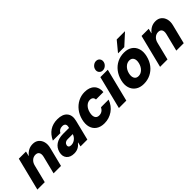

<svg xmlns="http://www.w3.org/2000/svg" viewBox="162 -1727 2747 2747"><g transform="rotate(-45 1535.5 -353.0)"><path d="M-4.2 0 120.8 -500H265.8L247.5 -428.3H250.8Q282.5 -467.5 321.2 -488.3Q360 -509.2 410 -509.2Q464.2 -509.2 500 -480Q535.8 -450.8 549.2 -401.2Q562.5 -351.7 546.7 -290L474.2 0H324.2L390.8 -267.5Q402.5 -316.7 386.2 -344.6Q370 -372.5 328.3 -372.5Q287.5 -372.5 255.8 -344.6Q224.2 -316.7 212.5 -267.5L145.8 0Z M735.8 9.2Q656.7 9.2 618.3 -36.7Q580 -82.5 598.3 -155.8Q616.7 -227.5 674.2 -265.4Q731.7 -303.3 820 -303.3H940L944.2 -321.7Q951.7 -353.3 937.1 -371.7Q922.5 -390 888.3 -390Q827.5 -390 800 -338.3H648.3Q727.5 -510 909.2 -510Q1013.3 -510 1060 -454.6Q1106.7 -399.2 1083.3 -305L1007.5 0H869.2L885 -64.2H881.7Q850 -25.8 815.4 -8.3Q780.8 9.2 735.8 9.2ZM789.2 -105.8Q830.8 -105.8 865.8 -132.5Q900.8 -159.2 914.2 -200.8L915 -203.3H810Q784.2 -203.3 765.8 -190.8Q747.5 -178.3 741.7 -155.8Q735.8 -132.5 748.3 -119.2Q760.8 -105.8 789.2 -105.8Z M1346.7 10Q1270.8 10 1221.7 -23.8Q1172.5 -57.5 1155.4 -117.9Q1138.3 -178.3 1158.3 -257.5Q1177.5 -333.3 1221.7 -390Q1265.8 -446.7 1327.5 -478.3Q1389.2 -510 1460 -510Q1556.7 -510 1607.9 -457.5Q1659.2 -405 1650 -318.3H1500Q1499.2 -345.8 1482.1 -361.2Q1465 -376.7 1435 -376.7Q1390.8 -376.7 1355.8 -342.5Q1320.8 -308.3 1306.7 -250Q1292.5 -191.7 1310 -157.5Q1327.5 -123.3 1371.7 -123.3Q1439.2 -123.3 1473.3 -189.2H1626.7Q1593.3 -95.8 1517.5 -42.9Q1441.7 10 1346.7 10Z M1645.8 0 1770.8 -500H1920.8L1795.8 0ZM1865 -542.5Q1828.3 -542.5 1807.9 -569.2Q1787.5 -595.8 1796.7 -632.5Q1804.2 -664.2 1831.2 -685.8Q1858.3 -707.5 1889.2 -707.5Q1926.7 -707.5 1946.7 -680.8Q1966.7 -654.2 1957.5 -616.7Q1950 -585.8 1923.3 -564.2Q1896.7 -542.5 1865 -542.5Z M2143.3 10Q2068.3 10 2017.9 -25Q1967.5 -60 1949.2 -120.4Q1930.8 -180.8 1950 -257.5Q1970 -335 2013.8 -391.7Q2057.5 -448.3 2120 -479.2Q2182.5 -510 2256.7 -510Q2332.5 -510 2382.1 -475.8Q2431.7 -441.7 2450.4 -381.2Q2469.2 -320.8 2450 -242.5Q2431.7 -165 2387.9 -108.3Q2344.2 -51.7 2281.7 -20.8Q2219.2 10 2143.3 10ZM2168.3 -123.3Q2214.2 -123.3 2250.8 -158.3Q2287.5 -193.3 2301.7 -250Q2315.8 -307.5 2296.7 -342.1Q2277.5 -376.7 2231.7 -376.7Q2185.8 -376.7 2149.2 -341.7Q2112.5 -306.7 2098.3 -250Q2085 -193.3 2103.8 -158.3Q2122.5 -123.3 2168.3 -123.3ZM2191.7 -561.7 2192.5 -565 2317.5 -715.8H2482.5L2481.7 -712.5L2316.7 -561.7Z M2479.2 0 2604.2 -500H2749.2L2730.8 -428.3H2734.2Q2765.8 -467.5 2804.6 -488.3Q2843.3 -509.2 2893.3 -509.2Q2947.5 -509.2 2983.3 -480Q3019.2 -450.8 3032.5 -401.2Q3045.8 -351.7 3030 -290L2957.5 0H2807.5L2874.2 -267.5Q2885.8 -316.7 2869.6 -344.6Q2853.3 -372.5 2811.7 -372.5Q2770.8 -372.5 2739.2 -344.6Q2707.5 -316.7 2695.8 -267.5L2629.2 0Z"/></g></svg>

Font: Funnel Sans ExtraBold
Style: Italic
Weight: 800
Italic angle: -14.036°
Version: Version 1.000; Beta; Release 5; Build 24; ttfautohint (v1.8.